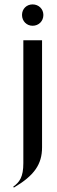

<svg xmlns="http://www.w3.org/2000/svg" viewBox="-20 -678 258 872"><path d="M80 -610C80 -582 101 -561 128 -561C156 -561 177 -582 177 -610C177 -637 156 -658 128 -658C101 -658 80 -638 80 -610ZM171 -9V-495H86V63C86 126 69 149 40 170L43 174C136 119 171 68 171 -9Z"/></svg>

Font: Moniqa SemBd Display
Style: Regular
Weight: 600
Designer: Rajesh Rajput
Foundry: Rajesh Rajput
Version: Version 1.000